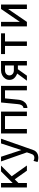

<svg xmlns="http://www.w3.org/2000/svg" viewBox="1478 -2026 772 3768"><g transform="rotate(-90 1864.0 -142.0)"><path d="M203.6 -274.4 398.4 0H500L256.8 -342.8ZM156.2 -166 498 -507.8Q487.3 -507.8 472.4 -507.8Q457.5 -507.8 441.4 -507.8Q425.3 -507.8 410.6 -507.8Q396 -507.8 384.8 -507.8L156.2 -279.3V-507.8H68.4V0H156.2Z M803.7 124.5 847.7 0 1025.9 -507.8H933.6L802.7 -109.4L671.9 -507.8H579.6L757.8 0L722.2 100.6Q714.4 123 695.8 134.8Q677.2 146.5 648.9 146.5Q633.3 146.5 616.7 141.4Q600.1 136.2 590.3 129.4L568.4 209Q585 215.3 606.7 220Q628.4 224.6 648.9 224.6Q687.5 224.6 718.5 212.9Q749.5 201.2 771.2 178.7Q793 156.2 803.7 124.5Z M1128.4 -507.8V0H1216.3V-429.7H1469.7V0H1557.6V-507.8H1469.7H1216.3Z M2063 -507.8H1736.8L1705.1 -184.1Q1701.2 -137.7 1688.2 -112.5Q1675.3 -87.4 1659.2 -77.6Q1643.1 -67.9 1628.4 -67.9V9.8Q1663.1 9.8 1699 -9Q1734.9 -27.8 1761.2 -70.3Q1787.6 -112.8 1793 -184.1L1817.4 -429.7H1975.1V0H2063Z M2550.8 0H2462.9V-177.2H2389.2L2263.2 0H2164.6L2304.7 -190.9Q2250 -210.9 2215.1 -248Q2180.2 -285.2 2180.2 -343.3Q2180.2 -389.6 2205.8 -426.8Q2231.4 -463.9 2273.9 -485.8Q2316.4 -507.8 2366.2 -507.8H2550.8ZM2462.9 -429.7H2366.2Q2337.9 -429.7 2315.7 -418.5Q2293.5 -407.2 2280.8 -387.7Q2268.1 -368.2 2268.1 -342.8Q2268.1 -317.9 2280.8 -298.1Q2293.5 -278.3 2315.7 -267.1Q2337.9 -255.9 2366.2 -255.9H2462.9Z M2934.6 0V-429.7H3093.8V-507.8H2687.5V-429.7H2846.7V0Z M3571.8 -507.8H3659.7V0H3571.8V-370.1L3318.4 0H3230.5V-507.8H3318.4V-137.7Z"/></g></svg>

Font: Giphurs
Style: Regular
Weight: 400
Version: Version 2.010